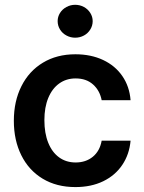

<svg xmlns="http://www.w3.org/2000/svg" viewBox="-20 -761 593 792"><path d="M37.1 -262.7Q37.1 -343.3 68.4 -405.5Q99.6 -467.8 157 -502.4Q214.4 -537.1 291 -537.1Q355 -537.1 405 -513.7Q455.1 -490.2 484.6 -447.3Q514.2 -404.3 518.6 -347.7H399.4Q391.6 -387.7 363.8 -412.6Q335.9 -437.5 292 -437.5Q253.4 -437.5 224.4 -416.7Q195.3 -396 179.2 -357.2Q163.1 -318.4 163.1 -265.6Q163.1 -211.4 179 -172.1Q194.8 -132.8 223.9 -111.8Q252.9 -90.8 292 -90.8Q334 -90.8 362.8 -114.3Q391.6 -137.7 399.4 -180.7H518.6Q513.7 -124.5 484.6 -81.1Q455.6 -37.6 405.8 -13.4Q356 10.7 291 10.7Q213.4 10.7 156 -23.9Q98.6 -58.6 67.9 -120.6Q37.1 -182.6 37.1 -262.7ZM217.8 -673.8Q217.8 -691.9 227.5 -707.5Q237.3 -723.1 254.2 -732.2Q271 -741.2 290 -741.2Q309.6 -741.2 326.2 -732.2Q342.8 -723.1 352.5 -707.5Q362.3 -691.9 362.3 -673.8Q362.3 -655.3 352.5 -639.4Q342.8 -623.5 326.2 -614.5Q309.6 -605.5 290 -605.5Q271 -605.5 254.2 -614.5Q237.3 -623.5 227.5 -639.4Q217.8 -655.3 217.8 -673.8Z"/></svg>

Font: Pretendard SemiBold
Style: Regular
Weight: 600
Designer: Base glyphs from Inter by Rasmus Andersson; Hangeul glyphs from Noto Sans CJK(Source Han Sans) by Jang Soo-young and Kan
Foundry: Kil Hyung-jin
Version: Version 1.309